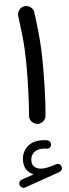

<svg xmlns="http://www.w3.org/2000/svg" viewBox="-79 -647 386 1072"><g transform="rotate(-5 114.0 -111.0)"><path d="M-12.2 378.4Q-15.6 369.6 -11.5 360.6Q-7.3 351.6 2 348.1L70.8 324.2Q46.9 314.9 32.5 294.7Q18.1 274.4 18.1 244.1Q18.1 198.7 47.9 168.7Q77.6 138.7 127.9 138.7Q147 138.7 161.6 141.1Q171.4 143.1 177.2 150.4Q183.1 157.7 182.1 166.5Q181.6 175.8 173.8 182.9Q166 189.9 156.2 188Q145.5 186 133.3 186Q100.6 186 82.5 203.1Q64.5 220.2 64.5 247.1Q64.5 271.5 80.1 283.9Q95.7 296.4 122.6 296.4Q136.7 296.4 154.3 292.5Q171.9 288.6 200.2 279.3Q210.4 275.4 219.2 280.8Q228 286.1 230.5 295.9Q232.9 305.2 228.3 313.2Q223.6 321.3 215.8 323.7L17.6 393.1Q8.3 396.5 -0.2 391.8Q-8.8 387.2 -12.2 378.4ZM62 -563.5Q60.1 -582 71.5 -597.4Q83 -612.8 101.6 -615.2Q120.1 -617.7 135.7 -606Q151.4 -594.2 153.3 -575.7Q161.6 -513.2 166.5 -465.3Q171.4 -417.5 173.6 -370.6Q175.8 -323.7 175.8 -264.2Q175.8 -197.8 173.3 -127.7Q170.9 -57.6 165.5 2.9Q164.1 21.5 149.2 34.2Q134.3 46.9 115.7 45.4Q96.7 43.5 84.2 28.8Q71.8 14.2 73.7 -4.4Q78.6 -64.5 81.3 -134Q84 -203.6 84 -268.6Q84 -324.7 82 -367.9Q80.1 -411.1 75.2 -456.5Q70.3 -502 62 -563.5Z"/></g></svg>

Font: Mikhak-DS1-FD Medium
Style: Regular
Weight: 500
Designer: Amin Abedi
Version: Version 3.2